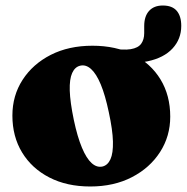

<svg xmlns="http://www.w3.org/2000/svg" viewBox="-20 -663 678 697"><path d="M638 -569Q638 -521.5 606.5 -487.2Q575 -453 516 -440.5Q457 -428 375 -445.5Q360 -448.5 352 -453Q344 -457.5 344 -466Q344 -477.5 353.5 -484Q363 -490.5 379 -488Q427.5 -480 454.5 -484.5Q481.5 -489 492.5 -504.2Q503.5 -519.5 503.5 -542.5V-568.5Q503.5 -604 521.2 -623.5Q539 -643 571 -643Q605 -643 621.5 -623.8Q638 -604.5 638 -569ZM315.5 -497Q400.5 -497 464 -464.8Q527.5 -432.5 562.8 -374.5Q598 -316.5 598 -239.5Q598 -168.5 561 -111Q524 -53.5 458.8 -19.8Q393.5 14 307.5 14Q222.5 14 159 -18.8Q95.5 -51.5 60.2 -109.5Q25 -167.5 25 -243.5Q25 -316 62 -373.2Q99 -430.5 164.2 -463.8Q229.5 -497 315.5 -497ZM352 -58.5Q371 -63 381 -85Q391 -107 390 -149Q389 -191 375 -255.5Q362 -317.5 345.8 -356.5Q329.5 -395.5 310.5 -412.5Q291.5 -429.5 271 -424.5Q252 -420 242 -398Q232 -376 233.2 -334.2Q234.5 -292.5 248 -227.5Q261 -166 277.5 -126.8Q294 -87.5 312.8 -70.8Q331.5 -54 352 -58.5Z"/></svg>

Font: Fraunces
Style: Regular
Weight: 900
Version: Version 1.000;[b76b70a41]